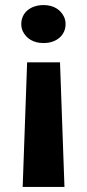

<svg xmlns="http://www.w3.org/2000/svg" viewBox="-20 -558 342 758"><path d="M87.1 -312 69.5 180H234.5L216.9 -312ZM238.9 -463C238.9 -473.7 236.7 -483.5 232.3 -492.5C219.5 -518.6 193.2 -538 152 -538C101.5 -538 64 -508.8 64 -463C64 -452.3 66.2 -442.5 70.6 -433.5C83.5 -407.2 110.4 -388 152 -388C202 -388 238.9 -417.7 238.9 -463Z"/></svg>

Font: Asimov
Style: Wid
Weight: 500
Designer: Google
Version: Version 2.000980; 2014